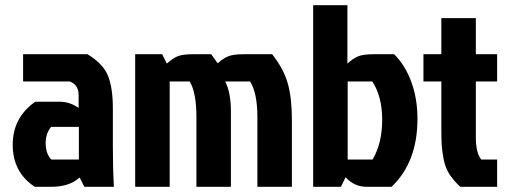

<svg xmlns="http://www.w3.org/2000/svg" viewBox="-20 -720 1960 740"><path d="M284 -231H177Q156 -205 156 -169Q156 -127 178 -105H284ZM69 -511H317Q377 -475 396 -428.5Q415 -382 415 -302V-152Q415 -69 419 0H305L287 -36Q248 0 177 0H114Q29 -56 29 -162Q29 -267 116 -328H210Q249 -328 283 -304V-354Q283 -393 249 -406H69Z M723 -511H794L819 -476Q840 -495 859.5 -503Q879 -511 918 -511H1029Q1073 -455 1089 -399Q1105 -343 1105 -259V0H972V-269Q972 -361 944 -406H848Q870 -363 870 -289V0H737V-269Q737 -364 711 -406H634V0H501V-511H605L623 -475Q645 -495 664.5 -503Q684 -511 723 -511Z M1187 -700H1319V-475Q1341 -495 1360.5 -503Q1380 -511 1419 -511H1499Q1541 -470 1565 -405Q1589 -340 1589 -262Q1589 -95 1489 0H1394Q1345 0 1312 -37L1294 0H1187ZM1320 -105H1416Q1453 -168 1453 -258Q1453 -348 1415 -406H1320Z M1681 -223V-406H1612V-511H1681V-650H1814V-511H1896V-406H1814V-191Q1814 -130 1835 -105H1896V0H1754Q1728 -24 1712 -49Q1696 -74 1690 -106Q1684 -138 1682.5 -159.5Q1681 -181 1681 -223Z"/></svg>

Font: Jockey One
Style: Regular
Weight: 400
Designer: TypeTogether
Foundry: TypeTogether
Version: Version 1.002